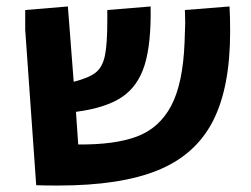

<svg xmlns="http://www.w3.org/2000/svg" viewBox="-20 -559 777 594"><path d="M92 14 58 -467V-528L190 -539L208 -306Q255 -318 276 -334.5Q297 -351 304.5 -386.5Q312 -422 312 -497V-528L446 -539Q448 -424 427.5 -358Q407 -292 357 -258.5Q307 -225 215 -213L222 -112Q336 -111 404.5 -137Q473 -163 509.5 -231.5Q546 -300 551 -428Q553 -478 553 -489L552 -528L690 -539Q692 -512 692 -461Q692 -288 638.5 -184Q585 -80 469 -32.5Q353 15 160 15Q116 15 92 14Z"/></svg>

Font: Secular One
Style: Regular
Weight: 400
Designer: Michal Sahar
Foundry: Hagilda
Version: Version 1.000